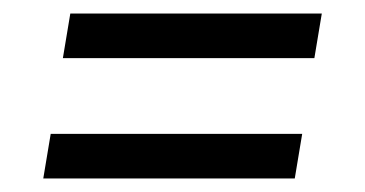

<svg xmlns="http://www.w3.org/2000/svg" viewBox="-20 -482 540 284"><path d="M445 -396H73L84 -462H456ZM416 -218H44L55 -284H427Z"/></svg>

Font: Iosevka Term Curly
Style: Italic
Weight: 400
Italic angle: -9°
Designer: Belleve Invis
Foundry: Belleve Invis
Version: Version 32.3.0